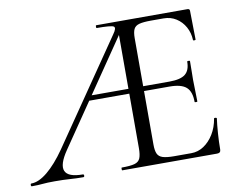

<svg xmlns="http://www.w3.org/2000/svg" viewBox="-72 -719 1018 814"><g transform="rotate(-10 437.0 -312.5)"><path d="M2.6 0Q-1.4 0 -1.4 -6Q-1.4 -12 2.6 -12Q34.2 -12 72.3 -43.4Q110.4 -74.8 150.2 -132L453.4 -574Q472.4 -600 461.9 -606.5Q451.4 -613 389.4 -613Q387.2 -613 387.2 -619Q387.2 -625 389.4 -625H782.6Q791.8 -625 791.8 -616L793.8 -492.6Q793.8 -489.8 788.3 -489.6Q782.8 -489.4 782.6 -492.4Q781.4 -523.2 767.4 -548.5Q753.4 -573.8 729.7 -588.9Q706 -604 675.6 -604H620.8Q588.2 -604 570.8 -599.3Q553.4 -594.6 547 -581.4Q540.6 -568.2 540.6 -543V-85Q540.6 -58.8 546.8 -45.1Q553 -31.4 569.8 -26.1Q586.6 -20.8 618.6 -20.8H692.2Q721.4 -20.8 746.2 -37.2Q771 -53.6 788.8 -82.4Q806.6 -111.2 812.8 -148.6Q813 -151.6 818.8 -150.9Q824.6 -150.2 824.6 -147.4Q820.8 -120.8 818.2 -83.7Q815.6 -46.6 815.6 -15Q815.6 0 799.8 0H391.6Q389.6 0 389.6 -6Q389.6 -12 391.6 -12Q428.2 -12 446.4 -17Q464.6 -22 470.9 -37Q477.2 -52 477.2 -81V-588.2L502 -604L175.6 -126Q136.4 -68.8 148.6 -40.4Q160.8 -12 223.6 -12Q228.6 -12 228.6 -6Q228.6 0 223.6 0Q192.4 0 166.6 -2Q140.8 -4 101 -4Q68.4 -4 48.9 -2Q29.4 0 2.6 0ZM290 -315 305 -335.8H515.8L522.8 -315ZM743.8 -232.6Q743.8 -276.8 722.3 -295.9Q700.8 -315 650.6 -315H505.2V-335.8H653.2Q701.8 -335.8 722.2 -352.3Q742.6 -368.8 742.6 -406.2Q742.6 -408.4 748.6 -408.4Q754.6 -408.4 754.6 -406.2Q754.6 -376.4 754.1 -359.9Q753.6 -343.4 753.6 -325Q753.6 -302.4 754.6 -280.4Q755.6 -258.4 755.6 -232.6Q755.6 -230.6 749.7 -230.6Q743.8 -230.6 743.8 -232.6Z"/></g></svg>

Font: Cormorant Infant Light
Style: Regular
Weight: 300
Designer: Christian Thalmann (Catharsis Fonts)
Foundry: Catharsis Fonts
Version: Version 4.001